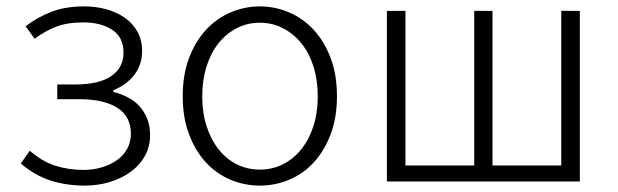

<svg xmlns="http://www.w3.org/2000/svg" viewBox="-20 -567 1932 600"><path d="M245 13Q188 13 139 -2.5Q90 -18 45 -56L73 -96Q112 -62 153.5 -49Q195 -36 241 -36Q271 -36 298 -44Q325 -52 345.5 -66.5Q366 -81 377.5 -102Q389 -123 389 -149Q389 -203 347 -230Q305 -257 228 -257H159V-303H214Q290 -303 328 -329.5Q366 -356 366 -402Q366 -451 330.5 -474Q295 -497 241 -497Q190 -497 155.5 -483.5Q121 -470 88 -446L60 -485Q95 -512 139 -529.5Q183 -547 243 -547Q280 -547 312.5 -538Q345 -529 370 -511.5Q395 -494 409.5 -468Q424 -442 424 -407Q424 -365 400 -333.5Q376 -302 334 -285V-280Q357 -274 378 -263.5Q399 -253 414.5 -236.5Q430 -220 439.5 -197Q449 -174 449 -145Q449 -109 433 -80Q417 -51 389 -30.5Q361 -10 324 1.5Q287 13 245 13Z M792 13Q744 13 700 -5.5Q656 -24 623 -60Q590 -96 570.5 -148Q551 -200 551 -266Q551 -333 570.5 -385Q590 -437 623 -473Q656 -509 700 -528Q744 -547 792 -547Q840 -547 884 -528Q928 -509 961 -473Q994 -437 1013.5 -385Q1033 -333 1033 -266Q1033 -200 1013.5 -148Q994 -96 961 -60Q928 -24 884 -5.5Q840 13 792 13ZM792 -37Q831 -37 864 -53.5Q897 -70 921.5 -100.5Q946 -131 959.5 -173Q973 -215 973 -266Q973 -317 959.5 -359.5Q946 -402 921.5 -432Q897 -462 864 -479Q831 -496 792 -496Q753 -496 720 -479Q687 -462 663 -432Q639 -402 625.5 -359.5Q612 -317 612 -266Q612 -215 625.5 -173Q639 -131 663 -100.5Q687 -70 720 -53.5Q753 -37 792 -37Z M1189 -533H1247V-50H1462V-533H1519V-50H1734V-533H1792V0H1189Z"/></svg>

Font: SpoqaHanSansJP-Light
Style: Regular
Weight: 300
Designer: [Source Han Sans]
Ryoko NISHIZUKA  (kana & ideographs); Paul D. Hunt (Latin, Greek & Cyrillic); Wenlong ZHANG  (bopomofo
Foundry: Spoqa (http://bi.spoqa.com)
Version: Version 1.002.20150607